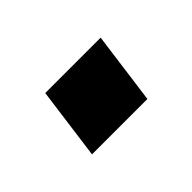

<svg xmlns="http://www.w3.org/2000/svg" viewBox="-38 -209 299 299"><g transform="rotate(-45 112.0 -59.5)"><path d="M43 0 59 -119H181L165 0Z"/></g></svg>

Font: Host Grotesk
Style: Italic
Weight: 400
Italic angle: -8°
Designer: Doğukan Karapınar based on Poppins by Indian Type Foundry, Jonny Pinhorn
Foundry: Element Type
Version: Version 1.001; ttfautohint (v1.8.4.7-5d5b)